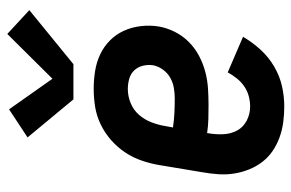

<svg xmlns="http://www.w3.org/2000/svg" viewBox="-160 -652 819 540"><g transform="rotate(-90 250.0 -381.5)"><path d="M221 8Q198 8 176 5Q154 2 133.5 -5.5Q113 -13 95.5 -25Q78 -37 65 -54Q52 -71 44 -91Q36 -111 32.5 -132.5Q29 -154 30.5 -177Q32 -200 36 -222L56 -342Q60 -367 68.5 -392Q77 -417 91.5 -439Q106 -461 126.5 -479Q147 -497 171 -508.5Q195 -520 220.5 -524Q246 -528 271 -528Q296 -528 321 -524Q346 -520 368 -509.5Q390 -499 407 -482Q424 -465 434 -443Q444 -421 447 -395.5Q450 -370 446 -345Q442 -322 431 -300Q420 -278 402.5 -260.5Q385 -243 363 -231.5Q341 -220 318 -214Q295 -208 271.5 -206.5Q248 -205 225 -205Q205 -205 185.5 -205.5Q166 -206 146 -209V-207Q142 -185 143 -163.5Q144 -142 153.5 -124.5Q163 -107 181.5 -97.5Q200 -88 221 -88Q236 -88 250.5 -92Q265 -96 277.5 -104.5Q290 -113 300 -125.5Q310 -138 317 -151L417 -108Q402 -82 381 -59Q360 -36 333.5 -20.5Q307 -5 278.5 1.5Q250 8 221 8ZM244 -300Q258 -300 273 -302.5Q288 -305 301.5 -312.5Q315 -320 324.5 -333Q334 -346 337 -361Q339 -376 335.5 -390Q332 -404 322.5 -414Q313 -424 299 -428Q285 -432 270 -432Q250 -432 230.5 -424Q211 -416 197.5 -400.5Q184 -385 176.5 -365.5Q169 -346 166 -327L162 -305Q162 -305 162 -305Q162 -305 162 -305Q182 -302 202.5 -301Q223 -300 244 -300ZM340 -585H241L134 -714L213 -766L299 -644L425 -771L492 -709Z"/></g></svg>

Font: Iosevka Gothic
Style: Bold Italic
Weight: 700
Italic angle: -9°
Monospace: yes
Designer: Belleve Invis
Foundry: Belleve Invis
Version: Version 15.5.1; ttfautohint (v1.8.4)